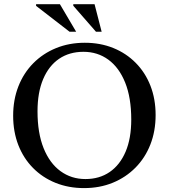

<svg xmlns="http://www.w3.org/2000/svg" viewBox="-20 -904 821 934"><path d="M392.5 -696Q468 -696 531 -670.5Q594 -645 640.2 -598.2Q686.5 -551.5 711.8 -487Q737 -422.5 737 -344.5Q737 -266 711.5 -201Q686 -136 639 -88.5Q592 -41 528.5 -15Q465 11 389 11Q313.5 11 250.2 -14.5Q187 -40 140.8 -86.8Q94.5 -133.5 69.2 -198.2Q44 -263 44 -341Q44 -419 69.5 -484Q95 -549 142 -596.5Q189 -644 252.8 -670Q316.5 -696 392.5 -696ZM395.5 -33Q463.5 -33 513.5 -67.2Q563.5 -101.5 591 -166Q618.5 -230.5 618.5 -322.5Q618.5 -428.5 589 -502Q559.5 -575.5 507 -613.8Q454.5 -652 386 -652Q317.5 -652 267.5 -618Q217.5 -584 190 -519.2Q162.5 -454.5 162.5 -362.5Q162.5 -257 192 -183.5Q221.5 -110 274.2 -71.5Q327 -33 395.5 -33ZM350.5 -749.5H318.5L155.5 -875.5V-883.5H271.5ZM474.5 -749.5H447L336.5 -876V-883.5H440Z"/></svg>

Font: Newsreader 36pt Medium
Style: Regular
Weight: 500
Designer: Hugues Gentile
Foundry: Production Type
Version: Version 1.003